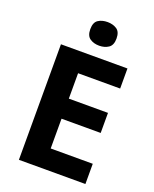

<svg xmlns="http://www.w3.org/2000/svg" viewBox="-167 -1021 895 1115"><g transform="rotate(20 280.0 -464.0)"><path d="M501 0H90V-714H501V-590H241V-433H483V-309H241V-125H501ZM301 -928Q334 -928 358 -912.5Q382 -897 382 -855Q382 -814 358 -798Q334 -782 301 -782Q267 -782 243.5 -798Q220 -814 220 -855Q220 -897 243.5 -912.5Q267 -928 301 -928Z"/></g></svg>

Font: Noto Sans Telugu
Style: Bold
Weight: 700
Designer: Jelle Bosma - Monotype Design Team
Foundry: Monotype Imaging Inc.
Version: Version 2.005; ttfautohint (v1.8.4.7-5d5b)